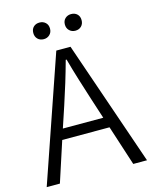

<svg xmlns="http://www.w3.org/2000/svg" viewBox="-121 -896 772 975"><g transform="rotate(-15 265.0 -408.5)"><path d="M1.5 0 228 -657.2H302.7L528.8 0H456.5L388.2 -210.9H139.6L70.8 0ZM157.7 -266.1H370.1L334.5 -376Q316.4 -432.1 299.6 -486.6Q282.7 -541 266.6 -599.6H262.2Q246.1 -541 229.5 -486.6Q212.9 -432.1 194.3 -376ZM348.1 -729.5Q329.6 -729.5 316.9 -741.7Q304.2 -753.9 304.2 -773.4Q304.2 -793.5 316.9 -805.2Q329.6 -816.9 348.1 -816.9Q367.7 -816.9 379.9 -805.2Q392.1 -793.5 392.1 -773.4Q392.1 -753.9 379.9 -741.7Q367.7 -729.5 348.1 -729.5ZM182.1 -729.5Q162.6 -729.5 150.4 -741.7Q138.2 -753.9 138.2 -773.4Q138.2 -793.5 150.4 -805.2Q162.6 -816.9 182.1 -816.9Q200.7 -816.9 213.4 -805.2Q226.1 -793.5 226.1 -773.4Q226.1 -753.9 213.4 -741.7Q200.7 -729.5 182.1 -729.5Z"/></g></svg>

Font: Varta Light Light
Style: Regular
Weight: 300
Version: Version 1.004